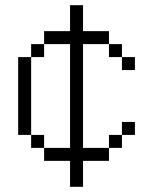

<svg xmlns="http://www.w3.org/2000/svg" viewBox="-20 -720 590 740"><path d="M250 0H300V-100H400V-150H300V-550H400V-600H300V-700H250V-600H150V-550H250V-150H150V-100H250ZM50 -200H100V-500H50ZM100 -150H150V-200H100ZM100 -500H150V-550H100ZM400 -150H450V-200H400ZM400 -500H450V-550H400ZM450 -200H500V-250H450ZM450 -450H500V-500H450Z"/></svg>

Font: LS-VG5000 Light
Style: Regular
Weight: 400
Designer: Justin Bihan, 2021
Foundry: Justin Bihan, 2021
Version: Version 1.000;Glyphs 3.1.2 (3151)